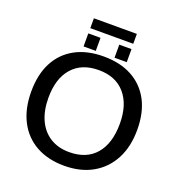

<svg xmlns="http://www.w3.org/2000/svg" viewBox="-157 -1027 1092 1169"><g transform="rotate(20 389.0 -443.0)"><path d="M731.9 -347.2Q731.9 -237.8 689.7 -157.7Q647.5 -77.6 570.3 -33.9Q493.2 9.8 387.7 9.8Q281.7 9.8 204.8 -33.2Q127.9 -76.2 86.7 -156.2Q45.4 -236.3 45.4 -347.2Q45.4 -457.5 86.2 -535.9Q127 -614.3 203.9 -656.2Q280.8 -698.2 388.7 -698.2Q495.6 -698.2 572.5 -656.5Q649.4 -614.7 690.7 -536.4Q731.9 -458 731.9 -347.2ZM619.6 -347.2Q619.6 -469.7 559.1 -539.8Q498.5 -609.9 388.7 -609.9Q277.8 -609.9 217.3 -540.8Q156.7 -471.7 156.7 -347.2Q156.7 -264.6 184.3 -204.3Q211.9 -144 263.9 -111.3Q315.9 -78.6 387.7 -78.6Q499.5 -78.6 559.6 -148.7Q619.6 -218.8 619.6 -347.2ZM251.5 -832V-896H529.8V-832ZM451.7 -713.4V-797.9H530.8V-713.4ZM251 -713.4V-797.9H330.1V-713.4Z"/></g></svg>

Font: Arimo Medium
Style: Regular
Weight: 500
Designer: Steve Matteson
Foundry: Monotype Imaging Inc.
Version: Version 1.33